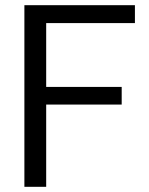

<svg xmlns="http://www.w3.org/2000/svg" viewBox="-20 -720 574 740"><path d="M158 0V-317H449V-385H158V-631H500V-700H74V0Z"/></svg>

Font: Rootstock Sans Body
Style: Regular
Weight: 400
Designer: Colophon Foundry, Jonny Pinhorn
Foundry: Colophon Foundry
Version: Version 1.200;FEAKit 1.0